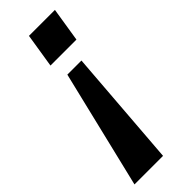

<svg xmlns="http://www.w3.org/2000/svg" viewBox="-253 -528 732 732"><g transform="rotate(-45 113.0 -162.5)"><path d="M72 -367 94 -505H234L212 -367ZM-22 180 93 -297H169L132 180Z"/></g></svg>

Font: Mulish
Style: Bold Italic
Weight: 700
Italic angle: -9°
Designer: Vernon Adams
Foundry: Vernon Adams
Version: Version 3.603; ttfautohint (v1.8.3)